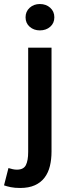

<svg xmlns="http://www.w3.org/2000/svg" viewBox="-66 -728 349 954"><path d="M34 206Q7 206 -12.5 202Q-32 198 -46 193L-24 107Q-14 110 -3.5 112.5Q7 115 18 115Q51 115 62.5 92.5Q74 70 74 27V-491H190V25Q190 64 182 97Q174 130 155.5 154.5Q137 179 107 192.5Q77 206 34 206ZM132 -577Q102 -577 81.5 -595Q61 -613 61 -642Q61 -671 81.5 -689.5Q102 -708 132 -708Q163 -708 183.5 -689.5Q204 -671 204 -642Q204 -613 183.5 -595Q163 -577 132 -577Z"/></svg>

Font: TypoPRO Source Sans Pro
Style: Regular
Weight: 600
Designer: Paul D. Hunt
Foundry: Adobe Systems Incorporated
Version: Version 2.020;PS 2.000;hotconv 1.0.86;makeotf.lib2.5.63406